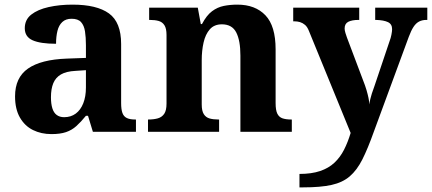

<svg xmlns="http://www.w3.org/2000/svg" viewBox="-20 -569 1865 829"><path d="M202 10Q158 10 122.5 -7.5Q87 -25 66 -61.5Q45 -98 45 -153Q45 -234 101 -273Q157 -312 269 -316L351 -319V-374Q351 -408 347 -433.5Q343 -459 330 -473.5Q317 -488 289 -488Q264 -488 249 -474Q234 -460 228 -435.5Q222 -411 222 -380Q155 -380 121 -395Q87 -410 87 -447Q87 -484 115 -506Q143 -528 190 -538.5Q237 -549 293 -549Q398 -549 450.5 -511Q503 -473 503 -379V-124Q503 -97 508.5 -81.5Q514 -66 527.5 -59.5Q541 -53 563 -53H567V0H381L360 -69H351Q329 -42 309.5 -24.5Q290 -7 265 1.5Q240 10 202 10ZM257 -63Q286 -63 307 -78.5Q328 -94 339.5 -123Q351 -152 351 -191V-266L306 -263Q266 -261 243 -247.5Q220 -234 210 -209.5Q200 -185 200 -149Q200 -121 206 -101.5Q212 -82 225 -72.5Q238 -63 257 -63Z M619 0V-53H621Q644 -53 661.5 -58Q679 -63 689 -77.5Q699 -92 699 -122V-418Q699 -446 690 -460Q681 -474 665 -478.5Q649 -483 627 -483H624V-536H834L847 -465H852Q872 -503 895.5 -520.5Q919 -538 946.5 -543.5Q974 -549 1005 -549Q1082 -549 1126 -503Q1170 -457 1170 -356V-124Q1170 -93 1177.5 -78Q1185 -63 1200 -58Q1215 -53 1237 -53H1240V0H1018V-329Q1018 -394 1000 -429Q982 -464 938 -464Q905 -464 886 -442.5Q867 -421 859 -385.5Q851 -350 851 -309V-118Q851 -90 860 -76Q869 -62 885 -57.5Q901 -53 923 -53H926V0Z M1273 182Q1325 182 1362 169.5Q1399 157 1424 133.5Q1449 110 1465.5 77.5Q1482 45 1494 5L1314 -435Q1307 -453 1297 -461.5Q1287 -470 1275.5 -473.5Q1264 -477 1250 -477H1246V-536H1531V-483H1528Q1500 -483 1484 -475Q1468 -467 1468 -446Q1468 -438 1471.5 -426.5Q1475 -415 1478 -407L1547 -224Q1557 -199 1562.5 -180Q1568 -161 1571 -146.5Q1574 -132 1575 -118Q1577 -139 1585.5 -165Q1594 -191 1597 -198L1663 -394Q1667 -404 1670 -419Q1673 -434 1673 -443Q1673 -465 1655 -473.5Q1637 -482 1604 -483H1600V-536H1825V-483H1821Q1803 -483 1789.5 -476Q1776 -469 1765.5 -453Q1755 -437 1745 -410L1594 0Q1568 73 1544.5 119.5Q1521 166 1490 192.5Q1459 219 1411.5 229.5Q1364 240 1290 240H1273Z"/></svg>

Font: Noto Serif Tamil
Style: Bold
Weight: 700
Designer: Indian Type Foundry, Tom Grace, and the Monotype Design Team
Foundry: Monotype Imaging Inc.
Version: Version 2.003